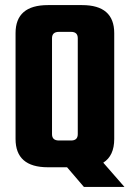

<svg xmlns="http://www.w3.org/2000/svg" viewBox="-20 -656 509 753"><path d="M168 0Q41 0 41 -111V-526Q41 -636 168 -636H302Q428 -636 428 -526V-111Q428 -45 385 -18L468 77H309L243 0ZM184 -506V-130Q184 -105 211 -105H259Q285 -105 285 -130V-506Q285 -531 259 -531H211Q184 -531 184 -506Z"/></svg>

Font: Teko SemiBold
Style: Regular
Weight: 600
Designer: Manushi Parikh, Jonny Pinhorn
Foundry: Indian Type Foundry
Version: Version 1.106;PS 1.0;hotconv 1.0.78;makeotf.lib2.5.61930; tt